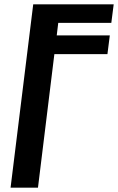

<svg xmlns="http://www.w3.org/2000/svg" viewBox="-20 -880 547 890"><path d="M156 -10 232 -629H478L489 -716H243L250 -774H496L507 -860H134L29 -10Z"/></svg>

Font: Ny Stormning
Style: FinKur
Weight: 300
Designer: Robert Jablonski, Mew Too
Foundry: Cannot Into Space Fonts
Version: Version 0.90